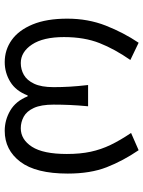

<svg xmlns="http://www.w3.org/2000/svg" viewBox="83 -677 607 813"><g transform="rotate(90 386.5 -270.5)"><path d="M243 13Q191 13 149.5 -16.5Q108 -46 83.5 -105Q59 -164 59 -252Q59 -340 88.5 -415Q118 -490 161 -554L234 -519Q188 -453 162.5 -388.5Q137 -324 137 -238Q137 -150 168.5 -102.5Q200 -55 247 -55Q274 -55 297 -68Q320 -81 334.5 -111.5Q349 -142 349 -194Q349 -228 347 -262.5Q345 -297 340 -340H430Q426 -297 424.5 -262.5Q423 -228 423 -194Q423 -141 437 -110.5Q451 -80 474 -67.5Q497 -55 523 -55Q571 -55 601.5 -102.5Q632 -150 632 -250Q632 -307 622.5 -351Q613 -395 593.5 -435.5Q574 -476 543 -522L616 -554Q661 -488 688 -419Q715 -350 715 -254Q715 -119 665 -53Q615 13 534 13Q488 13 448 -10.5Q408 -34 388 -84H384Q365 -34 326.5 -10.5Q288 13 243 13Z"/></g></svg>

Font: Source Han Sans SC Normal
Style: Regular
Weight: 350
Designer: Ryoko NISHIZUKA 西塚涼子 (kana, bopomofo & ideographs); Paul D. Hunt (Latin, Greek & Cyrillic); Sandoll Communications 산돌커뮤니
Foundry: Adobe
Version: Version 2.004;hotconv 1.0.118;makeotfexe 2.5.65603